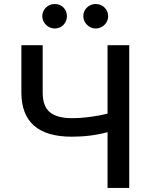

<svg xmlns="http://www.w3.org/2000/svg" viewBox="-20 -931 731 951"><path d="M191.4 -707V-473.6Q191.4 -403.8 227.5 -374.8Q263.7 -345.7 335.9 -345.7Q379.4 -345.7 426 -351.8Q472.7 -357.9 512.7 -368.2V-707H620.1V0H512.7V-276.4Q430.2 -253.9 335.9 -253.9Q85.9 -253.9 85.9 -473.6V-707ZM189.5 -850.6Q189.5 -867.2 197.8 -881.1Q206.1 -895 220.2 -903.1Q234.4 -911.1 251 -911.1Q277.3 -911.1 294.4 -893.8Q311.5 -876.5 311.5 -850.6Q311.5 -834.5 303.7 -820.6Q295.9 -806.6 282 -798.3Q268.1 -790 251 -790Q234.9 -790 220.7 -798.3Q206.5 -806.6 198 -820.8Q189.5 -835 189.5 -850.6ZM392.6 -850.6Q392.6 -867.2 400.9 -881.1Q409.2 -895 423.3 -903.1Q437.5 -911.1 454.1 -911.1Q480 -911.1 497.8 -893.6Q515.6 -876 515.6 -850.6Q515.6 -834.5 507.3 -820.6Q499 -806.6 484.9 -798.3Q470.7 -790 454.1 -790Q438 -790 423.8 -798.3Q409.7 -806.6 401.1 -820.8Q392.6 -835 392.6 -850.6Z"/></svg>

Font: Pretendard Std Medium
Style: Regular
Weight: 500
Designer: Base glyphs from Inter by Rasmus Andersson; Hangeul glyphs from Noto Sans CJK(Source Han Sans) by Jang Soo-young and Kan
Foundry: Kil Hyung-jin
Version: Version 1.309